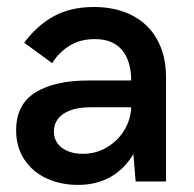

<svg xmlns="http://www.w3.org/2000/svg" viewBox="-20 -516 553 546"><path d="M25.9 -145.5Q25.9 -219.2 80.8 -253.2Q135.7 -287.1 231 -287.1H353Q353 -342.3 327.1 -373.5Q301.3 -404.8 249.5 -404.8Q207.5 -404.8 177 -385.5Q146.5 -366.2 128.4 -336.4L48.8 -394.5Q85.4 -443.8 133.3 -470Q181.2 -496.1 246.6 -496.1Q311 -496.1 357.4 -471.4Q403.8 -446.8 428 -401.6Q452.1 -356.4 452.1 -296.9V0H365.7L359.4 -77.6Q305.7 9.8 201.7 9.8Q152.3 9.8 112.3 -8.8Q72.3 -27.3 49.1 -62.5Q25.9 -97.7 25.9 -145.5ZM353 -210.9H237.8Q188 -210.9 160.6 -192.4Q133.3 -173.8 133.3 -142.1Q133.3 -112.8 156.2 -95.7Q179.2 -78.6 215.8 -78.6Q253.4 -78.6 284.7 -97.4Q315.9 -116.2 334 -146.7Q352.1 -177.2 353 -210.9Z"/></svg>

Font: Acari Sans SemiBold
Style: Regular
Weight: 600
Designer: Alfredo Marco Pradil and Stefan Peev
Foundry: Hanken Design Co.
Version: Version 1.045;January 11, 2019;FontCreator 11.5.0.2425 64-bi